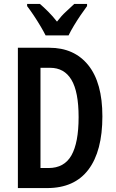

<svg xmlns="http://www.w3.org/2000/svg" viewBox="-20 -1050 588 977"><path d="M501 -458Q501 -281 430 -187Q359 -93 220 -93H71V-807H231Q358 -807 429.5 -718Q501 -629 501 -458ZM380 -454Q380 -583 343.5 -644Q307 -705 235 -705H186V-195H227Q307 -195 343.5 -259.5Q380 -324 380 -454ZM212 -870Q202 -890 186 -917Q170 -944 152 -971Q134 -998 118 -1019V-1030H183Q201 -1015 225 -991Q249 -967 270 -940Q293 -970 314.5 -989.5Q336 -1009 358 -1030H423V-1019Q408 -999 390 -972.5Q372 -946 355.5 -918.5Q339 -891 329 -870Z"/></svg>

Font: Noto Sans Kannada UI ExtraCondensed SemiBold
Style: Regular
Weight: 600
Width: 2
Designer: Jelle Bosma - Monotype Design Team
Foundry: Monotype Imaging Inc.
Version: Version 2.005; ttfautohint (v1.8.4.7-5d5b)